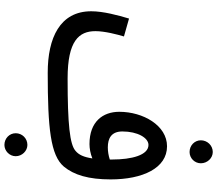

<svg xmlns="http://www.w3.org/2000/svg" viewBox="-77 -689 983 869"><g transform="rotate(90 414.5 -254.5)"><path d="M668 -621C696 -621 719 -644 719 -672C719 -701 696 -726 668 -726C638 -726 615 -701 615 -672C615 -644 638 -621 668 -621ZM309 21H310C562 21 683 8 734 -52C772 -98 792 -164 792 -264C792 -409 741 -519 642 -519C548 -519 486 -411 486 -303C486 -228 531 -168 632 -168C651 -168 675 -172 697 -181C691 -142 681 -120 663 -105C634 -79 544 -69 335 -69C165 -69 121 -120 121 -195C121 -237 136 -294 145 -324L64 -347C49 -297 31 -230 31 -176C31 -34 152 21 309 21ZM575 -317C575 -386 604 -435 636 -435C682 -435 702 -360 702 -270C702 -267 702 -263 702 -260C684 -254 665 -251 647 -251C606 -251 575 -267 575 -317ZM636 217C663 217 687 194 687 166C687 137 663 113 636 113C606 113 583 137 583 166C583 194 606 217 636 217Z"/></g></svg>

Font: Noto Sans Arabic ExtCond Med
Style: Regular
Weight: 500
Width: 2
Designer: Monotype Design Team, Nadine Chahine, Nizar Qandah and Khaled Hosny
Foundry: Monotype Imaging Inc.
Version: Version 2.012